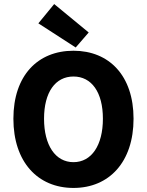

<svg xmlns="http://www.w3.org/2000/svg" viewBox="-20 -914 724 946"><path d="M169 -799 353 -680 417 -754 247 -894ZM46 -329C46 -116 166 12 342 12C518 12 638 -116 638 -329C638 -541 518 -664 342 -664C166 -664 46 -542 46 -329ZM487 -329C487 -198 431 -115 342 -115C253 -115 197 -198 197 -329C197 -460 253 -537 342 -537C431 -537 487 -460 487 -329Z"/></svg>

Font: Cambridge Sans Bold
Style: Regular
Weight: 700
Version: Version 2.020;PS 002.020;hotconv 1.0.88;makeotf.lib2.5.64775